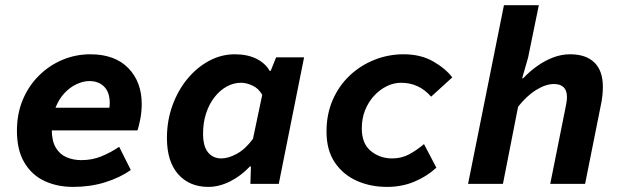

<svg xmlns="http://www.w3.org/2000/svg" viewBox="-20 -721 2440 753"><path d="M267.1 12Q203.4 12 153.6 -11.6Q103.9 -35.3 75.2 -84.1Q46.4 -132.9 46.4 -208.1Q46.4 -275.5 69.6 -330.4Q92.8 -385.3 133.2 -425Q173.5 -464.8 225.3 -486.5Q277.1 -508.1 334.2 -508.1Q430.4 -508.1 483.1 -454Q535.8 -399.9 535.8 -313.2Q535.8 -282.4 529.9 -252.4Q523.9 -222.5 519.2 -209.6H148.7L163.7 -298.4H443.6L404.4 -277.7Q406.7 -286.5 408.6 -296.6Q410.4 -306.6 410.4 -316.2Q410.4 -358.7 388.7 -380.9Q366.9 -403.1 330.2 -403.1Q306.8 -403.1 280.8 -391.1Q254.8 -379.2 232.8 -355.8Q210.8 -332.3 196.9 -296.9Q183 -261.5 183 -213.5Q183 -168.9 198.5 -142.4Q214 -116 240.5 -104.5Q267 -93 298.7 -93Q341.7 -93 377.5 -107.8Q413.4 -122.5 447.4 -145.2L493 -54.2Q449.5 -23.8 391.7 -5.9Q334 12 267.1 12Z M797.3 12Q722.9 12 678.8 -37.7Q634.7 -87.4 634.7 -179.9Q634.7 -247.8 656.3 -307.4Q678 -367 715.2 -412Q752.5 -457 800.2 -482.5Q848 -508.1 901 -508.1Q950.1 -508.1 985.3 -490.7Q1020.6 -473.2 1037.6 -443H1041.6L1062.9 -496.1H1172.6L1073.3 0H962L964.1 -68.1H960.1Q925 -30.8 882.1 -9.4Q839.2 12 797.3 12ZM847.9 -99.7Q876.1 -99.7 909.6 -118.3Q943 -136.9 972.1 -176.4L1008.4 -348.9Q994.4 -374.2 970.4 -385.3Q946.5 -396.4 925.4 -396.4Q895.8 -396.4 868.8 -381.4Q841.8 -366.4 820.9 -339.4Q800 -312.4 788.2 -276.1Q776.4 -239.9 776.4 -197.4Q776.4 -146.7 796 -123.2Q815.7 -99.7 847.9 -99.7Z M1497.5 12Q1432.9 12 1379.1 -12Q1325.4 -36 1292.9 -84.2Q1260.5 -132.5 1260.5 -204.9Q1260.5 -273.2 1284.9 -329.1Q1309.3 -385 1351.4 -424.7Q1393.6 -464.5 1448.3 -486.3Q1503 -508.1 1562.9 -508.1Q1629.9 -508.1 1678.5 -480.3Q1727.1 -452.5 1753.8 -417.5L1670.8 -341.9Q1646.1 -370 1616.7 -383.2Q1587.2 -396.4 1552.9 -396.4Q1524.4 -396.4 1496.9 -383Q1469.4 -369.6 1447 -345.2Q1424.6 -320.9 1411.7 -288.4Q1398.9 -255.9 1398.9 -217.5Q1398.9 -157.8 1434.4 -128.7Q1469.9 -99.7 1517.7 -99.7Q1554.8 -99.7 1584.5 -115.7Q1614.2 -131.8 1642.9 -155.9L1691.4 -63.4Q1654.1 -29.1 1605 -8.5Q1556 12 1497.5 12Z M1815.7 0 1956.4 -700.6H2093.2L2051 -494.7L2027.8 -414.1H2031.8Q2056.7 -440.4 2086.6 -461.8Q2116.6 -483.2 2149.4 -495.7Q2182.3 -508.1 2215.8 -508.1Q2278.5 -508.1 2311.4 -475.5Q2344.4 -443 2344.4 -380.6Q2344.4 -363.2 2342.3 -344.1Q2340.2 -325 2336 -306.5L2274.7 0H2138L2196 -289.6Q2199.3 -305.2 2201.4 -317.6Q2203.5 -330 2203.5 -341.2Q2203.5 -366.4 2190.4 -378.9Q2177.4 -391.5 2152.4 -391.5Q2120.8 -391.5 2083.7 -368.8Q2046.7 -346.2 2011.9 -302.6L1952.5 0Z"/></svg>

Font: SourceCodeVF
Style: Italic
Weight: 200
Italic angle: -11°
Monospace: yes
Designer: Paul D. Hunt, Teo Tuominen
Foundry: Adobe
Version: Version 1.026;hotconv 1.1.0;makeotfexe 2.6.0